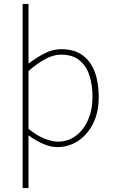

<svg xmlns="http://www.w3.org/2000/svg" viewBox="-20 -742 580 984"><path d="M96 222V-722H126V-510V-416Q164 -445 206.5 -467.5Q249 -490 294 -490Q359 -490 401.5 -460Q444 -430 465 -375Q486 -320 486 -246Q486 -165 456.5 -107.5Q427 -50 379 -19Q331 12 274 12Q240 12 202.5 -4Q165 -20 126 -48V42V222ZM276 -16Q328 -16 368 -45.5Q408 -75 431 -127Q454 -179 454 -246Q454 -307 438 -356Q422 -405 386.5 -433.5Q351 -462 292 -462Q255 -462 214 -440.5Q173 -419 126 -378V-82Q170 -46 209 -31Q248 -16 276 -16Z"/></svg>

Font: Source Sans 3 Variable
Style: Regular
Weight: 200
Designer: Paul D. Hunt
Foundry: Adobe Systems Incorporated
Version: Version 3.026